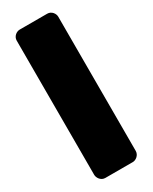

<svg xmlns="http://www.w3.org/2000/svg" viewBox="-204 -795 700 881"><g transform="rotate(-30 145.5 -355.0)"><path d="M219 38C235 38 256 23 256 0V-711C256 -727 242 -748 219 -748H73C57 -748 36 -734 36 -711V0C36 16 50 38 73 38Z"/></g></svg>

Font: Asimov Print
Style: E
Weight: 500
Designer: Google
Version: Version 2.000980; 2014